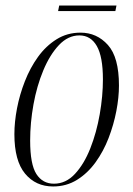

<svg xmlns="http://www.w3.org/2000/svg" viewBox="-20 -664 482 694"><path d="M172 10Q109 10 70.5 -36.5Q32 -83 32 -179Q32 -223 41.5 -272.5Q51 -322 70 -370.5Q89 -419 117.5 -458.5Q146 -498 184.5 -522Q223 -546 271 -546Q330 -546 370 -501.5Q410 -457 410 -355Q410 -312 400.5 -262.5Q391 -213 372.5 -165Q354 -117 325.5 -77.5Q297 -38 258.5 -14Q220 10 172 10ZM175 0Q218 0 251 -35.5Q284 -71 306.5 -128Q329 -185 340.5 -251Q352 -317 352 -377Q352 -459 330 -497.5Q308 -536 267 -536Q226 -536 193 -501Q160 -466 136.5 -409.5Q113 -353 101 -286.5Q89 -220 89 -156Q89 -70 111.5 -35Q134 0 175 0ZM190 -624 194 -644H401L397 -624Z"/></svg>

Font: Noto Serif Display ExtraCondensed Light
Style: Italic
Weight: 300
Width: 2
Italic angle: -12°
Designer: Monotype Design Team
Foundry: Monotype Imaging Inc.
Version: Version 2.009